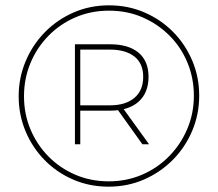

<svg xmlns="http://www.w3.org/2000/svg" viewBox="-20 -709 817 720"><path d="M387 -9Q316 -9 254.5 -35.5Q193 -62 147 -109Q101 -156 75.5 -217.5Q50 -279 50 -348Q50 -417 76 -479Q102 -541 148 -588Q194 -635 255.5 -662Q317 -689 389 -689Q460 -689 521.5 -662.5Q583 -636 629 -589.5Q675 -543 701 -481.5Q727 -420 727 -350Q727 -281 701 -219Q675 -157 628.5 -110Q582 -63 520.5 -36Q459 -9 387 -9ZM514 -168 416 -305H440L539 -168ZM388 -29Q455 -29 513 -54Q571 -79 614.5 -123.5Q658 -168 682.5 -226Q707 -284 707 -350Q707 -416 683 -474Q659 -532 615.5 -575.5Q572 -619 514.5 -644Q457 -669 389 -669Q321 -669 263 -644Q205 -619 161.5 -574.5Q118 -530 94 -472Q70 -414 70 -348Q70 -282 94 -224.5Q118 -167 161 -123Q204 -79 262 -54Q320 -29 388 -29ZM261 -168V-543H392Q462 -543 499.5 -511.5Q537 -480 537 -421Q537 -361 499.5 -327.5Q462 -294 392 -294H281V-168ZM281 -314H392Q451 -314 484 -342Q517 -370 517 -421Q517 -471 484 -497Q451 -523 392 -523H281Z"/></svg>

Font: Alexandria Thin
Style: Regular
Weight: 250
Designer: Mohamed Gaber
Foundry: Kief Type Foundry
Version: Version 5.100